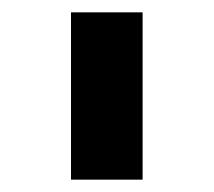

<svg xmlns="http://www.w3.org/2000/svg" viewBox="-20 -703 346 311"><path d="M211 -683H95V-412H211Z"/></svg>

Font: Iranian Sans Web
Style: Bold
Weight: 700
Designer: Hooman Mehr, Hadi Navid in Neviseh Pardaz Co. Ltd. (http://nevisa.com)
Foundry: http://font-store.ir
Version: 5.0.2 build 3/9/1393